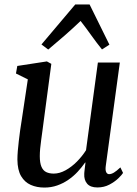

<svg xmlns="http://www.w3.org/2000/svg" viewBox="-20 -836 618 866"><path d="M180 10Q146 10 118.8 -2Q91.5 -14 75.2 -41.5Q59 -69 58.5 -116Q58.5 -133 60.2 -154.5Q62 -176 64.8 -200Q67.5 -224 70.8 -247.8Q74 -271.5 77.5 -291.5L105.5 -478L52 -504.5L58 -538.5L191.5 -559L211.5 -548L177 -288.5Q174.5 -268 171.5 -246.8Q168.5 -225.5 165.8 -205Q163 -184.5 161.2 -166Q159.5 -147.5 159.5 -132Q159.5 -101 167 -83.8Q174.5 -66.5 188.5 -59.8Q202.5 -53 222.5 -53Q248.5 -53 275.8 -68Q303 -83 327 -107.2Q351 -131.5 368 -158.5L421.5 -554H520.5L457 -87Q454.5 -68.5 459 -59.5Q463.5 -50.5 472 -50.5Q482 -50.5 493.8 -57.5Q505.5 -64.5 523 -81L535 -56Q530 -47.5 513.8 -31.8Q497.5 -16 473.2 -3.2Q449 9.5 419 9.5Q387.5 9.5 373 -7.5Q358.5 -24.5 360 -52Q360 -54 360.5 -59.8Q361 -65.5 362 -73Q363 -80.5 363.8 -88.2Q364.5 -96 365.5 -102.5L364 -103Q349 -81.5 330.2 -61.2Q311.5 -41 288.2 -25Q265 -9 238 0.5Q211 10 180 10ZM197.5 -612.5 167 -635.5 319.5 -816H384L473.5 -634.5L440 -613Q415 -644 392.2 -676Q369.5 -708 343.5 -741.5Q309.5 -709 272.8 -676.8Q236 -644.5 197.5 -612.5Z"/></svg>

Font: Merriweather 36pt
Style: Italic
Weight: 400
Italic angle: -7.8°
Version: Version 2.101